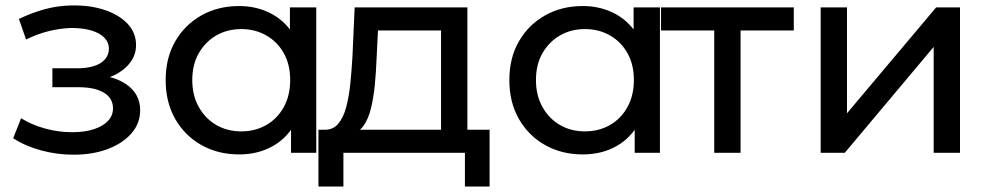

<svg xmlns="http://www.w3.org/2000/svg" viewBox="-20 -557 3613 700"><path d="M248 7Q318 7 372.5 -13.5Q427 -34 459 -70.5Q491 -107 491 -155Q491 -215 440 -250Q389 -285 300 -285L296 -262Q348 -262 388 -279Q428 -296 452 -325.5Q476 -355 476 -393Q476 -438 444.5 -471Q413 -504 359 -521.5Q305 -539 236 -537Q190 -536 143.5 -523.5Q97 -511 49 -488L75 -413Q118 -434 159.5 -444Q201 -454 241 -455Q282 -455 312.5 -446Q343 -437 360 -420Q377 -403 377 -379Q377 -357 362.5 -340.5Q348 -324 322 -316Q296 -308 261 -308H171V-239H267Q326 -239 359 -219Q392 -199 392 -162Q392 -136 374 -116.5Q356 -97 322.5 -86Q289 -75 243 -75Q193 -75 144 -88.5Q95 -102 57 -126L28 -53Q73 -24 130.5 -8.5Q188 7 248 7Z M852 6Q775 6 714.5 -28Q654 -62 619 -123Q584 -184 584 -265Q584 -346 619 -406.5Q654 -467 714.5 -501Q775 -535 852 -535Q919 -535 973 -505Q1027 -475 1059.5 -415Q1092 -355 1092 -265Q1092 -175 1060.5 -115Q1029 -55 975 -24.5Q921 6 852 6ZM860 -78Q910 -78 950.5 -101Q991 -124 1014.5 -166.5Q1038 -209 1038 -265Q1038 -322 1014.5 -363.5Q991 -405 950.5 -428Q910 -451 860 -451Q809 -451 769 -428Q729 -405 705 -363.5Q681 -322 681 -265Q681 -209 705 -166.5Q729 -124 769 -101Q809 -78 860 -78ZM1041 0V-143L1047 -266L1037 -389V-530H1133V0Z M1588 -45V-446H1358L1353 -344Q1351 -294 1346.5 -247.5Q1342 -201 1332.5 -162Q1323 -123 1305 -98Q1287 -73 1257 -67L1162 -84Q1193 -83 1212 -104.5Q1231 -126 1241.5 -164Q1252 -202 1257 -250.5Q1262 -299 1265 -351L1273 -530H1684V-45ZM1141 123V-84H1765V123H1675V0H1232V123Z M2105 6Q2028 6 1967.5 -28Q1907 -62 1872 -123Q1837 -184 1837 -265Q1837 -346 1872 -406.5Q1907 -467 1967.5 -501Q2028 -535 2105 -535Q2172 -535 2226 -505Q2280 -475 2312.5 -415Q2345 -355 2345 -265Q2345 -175 2313.5 -115Q2282 -55 2228 -24.5Q2174 6 2105 6ZM2113 -78Q2163 -78 2203.5 -101Q2244 -124 2267.5 -166.5Q2291 -209 2291 -265Q2291 -322 2267.5 -363.5Q2244 -405 2203.5 -428Q2163 -451 2113 -451Q2062 -451 2022 -428Q1982 -405 1958 -363.5Q1934 -322 1934 -265Q1934 -209 1958 -166.5Q1982 -124 2022 -101Q2062 -78 2113 -78ZM2294 0V-143L2300 -266L2290 -389V-530H2386V0Z M2584 0V-471L2608 -446H2390V-530H2874V-446H2657L2680 -471V0Z M2972 0V-530H3068V-144L3393 -530H3480V0H3384V-386L3060 0Z"/></svg>

Font: MOST Montserrat Medium
Style: Regular
Weight: 500
Designer: Julieta Ulanovsky
Foundry: Julieta Ulanovsky
Version: Version 8.000;March 11, 2024;FontCreator 15.0.0.2926 64-bit